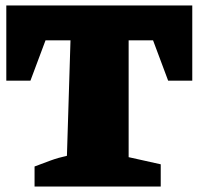

<svg xmlns="http://www.w3.org/2000/svg" viewBox="-20 -680 723 700"><path d="M681 -660V-386H593L538 -533H449V-107L566 -81V0H106V-73Q135 -84 163.5 -94.5Q192 -105 224 -112L237 -533H146L91 -386H3V-660Z"/></svg>

Font: Piazzolla Black
Style: Regular
Weight: 900
Designer: Juan Pablo del Peral
Foundry: Huerta Tipografica
Version: Version 1.330